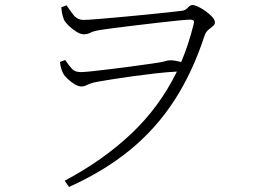

<svg xmlns="http://www.w3.org/2000/svg" viewBox="-20 -705 1040 762"><path d="M223.1 -675.8 244.1 -684.1Q253.9 -668.5 270.3 -647.2Q286.6 -626 312 -626Q326.2 -626 365.5 -629.2Q404.8 -632.3 455.8 -637Q506.8 -641.6 557.9 -646.7Q608.9 -651.9 647.9 -656Q687 -660.2 701.2 -662.1Q715.8 -663.6 725.1 -674.3Q734.4 -685.1 744.1 -685.1Q755.4 -685.1 776.6 -673.1Q797.9 -661.1 815.4 -644.8Q833 -628.4 833 -616.2Q833 -607.4 824.7 -601.1Q816.4 -594.7 806.2 -585.9Q795.9 -577.1 791 -561Q743.7 -417 671.4 -305.7Q599.1 -194.3 496.3 -110.1Q393.6 -25.9 253.9 37.1L236.8 12.2Q388.7 -68.4 500.7 -174.1Q612.8 -279.8 682.1 -420.9Q642.1 -418.9 595.9 -413.6Q549.8 -408.2 504.9 -402.1Q460 -396 424.1 -390.1Q388.2 -384.3 369.1 -380.9Q347.2 -377 336.4 -372.6Q325.7 -368.2 319.1 -365Q312.5 -361.8 303.2 -361.8Q291 -361.8 276.4 -370.6Q261.7 -379.4 249 -391.4Q236.3 -403.3 231 -413.1Q226.6 -421.4 223.1 -432.6Q219.7 -443.8 217.8 -459L238.8 -466.8Q255.4 -442.4 266.6 -430.7Q277.8 -418.9 300.8 -418.9Q314.9 -418.9 346.7 -422.4Q378.4 -425.8 418.7 -430.7Q459 -435.5 498.8 -440.9Q538.6 -446.3 569.3 -450.7Q600.1 -455.1 611.8 -457Q626.5 -459.5 637 -462.6Q647.5 -465.8 657.2 -465.8Q665 -465.8 676 -463.9Q687 -461.9 699.2 -459Q713.9 -493.7 726.1 -530.8Q738.3 -567.9 748 -606.9Q752 -621.1 747.6 -624Q743.2 -627 733.9 -627Q723.6 -627 689.9 -623.8Q656.2 -620.6 610.4 -615.2Q564.5 -609.9 517.3 -604.2Q470.2 -598.6 432.1 -593.8Q394 -588.9 377 -585.9Q351.6 -582 339.4 -575.4Q327.1 -568.8 313 -568.8Q300.3 -568.8 284.2 -578.6Q268.1 -588.4 254.4 -601.3Q240.7 -614.3 234.9 -625Q231.4 -632.3 228.3 -644Q225.1 -655.8 223.1 -675.8Z"/></svg>

Font: Source Han Serif CN ExtraLight
Style: Regular
Weight: 250
Designer: Ryoko NISHIZUKA  (kana & ideographs); Frank Grießhammer (Latin, Greek & Cyrillic); Wenlong ZHANG  (bopomofo); Sandoll Co
Foundry: Adobe Systems Incorporated
Version: Version 1.001;PS 1.001;hotconv 16.6.54;makeotf.lib2.5.65590